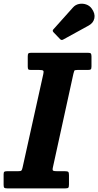

<svg xmlns="http://www.w3.org/2000/svg" viewBox="-57 -1042 543 1062"><path d="M-37 -19.5V-78Q-37 -89.5 -32.8 -92.2Q-28.5 -95 -17.5 -95H42Q57.5 -95 61.2 -98.5Q65 -102 68 -116L182.5 -632.5Q186 -647 182 -651Q178 -655 161 -655H115Q102.5 -655 99.5 -658.5Q96.5 -662 96.5 -674.5V-729.5Q96.5 -742.5 99.8 -746.2Q103 -750 115.5 -750H429.5Q442 -750 445.5 -746Q449 -742 449 -729.5V-675Q449 -661.5 445 -658.2Q441 -655 427.5 -655H371Q356 -655 354 -650.8Q352 -646.5 349 -634L235.5 -116Q232 -101 236.8 -98Q241.5 -95 259.5 -95H302Q316.5 -95 320.5 -91.2Q324.5 -87.5 324.5 -73.5V-22Q324.5 -8 321 -4Q317.5 0 304 0H-16Q-29 0 -33 -3.2Q-37 -6.5 -37 -19.5ZM450 -995Q470.5 -967 465 -941Q459.5 -915 434 -901L293 -823.5Q283 -817.5 275.5 -825.5L239 -863.5Q230.5 -872.5 239 -880.5L346.5 -1000.5Q360 -1016 380 -1020Q400 -1024 419.2 -1017.5Q438.5 -1011 450 -995Z"/></svg>

Font: Besley* Narrow
Style: Bold Italic
Weight: 700
Width: 4
Italic angle: -13°
Designer: Owen Earl
Foundry: indestructible type*
Version: Version 3.000; ttfautohint (v1.8.3)